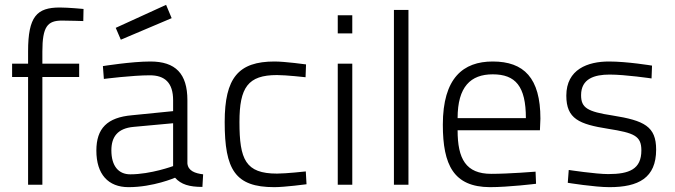

<svg xmlns="http://www.w3.org/2000/svg" viewBox="-20 -763 2788 793"><path d="M155 -445H307V-500H155V-550C155 -653 176 -678 236 -678C265 -678 324 -676 324 -676L325 -726C325 -726 262 -732 227 -732C132 -732 96 -695 96 -551V-500H30V-445H96V0H155Z M754 -349C754 -459 705 -509 601 -509C523 -509 405 -490 405 -490L409 -437C409 -437 526 -452 599 -452C661 -452 695 -421 695 -349V-304L525 -287C423 -278 378 -233 378 -141C378 -43 427 10 511 10C613 10 703 -29 703 -29C728 -1 762 9 816 9L819 -43C786 -47 757 -57 754 -88ZM695 -254V-77C695 -77 603 -43 518 -43C469 -43 440 -78 440 -142C440 -197 465 -233 532 -239ZM458 -648 479 -599 689 -688 666 -743Z M1114 -509C965 -509 908 -442 908 -259C908 -62 951 10 1113 10C1156 10 1246 -2 1246 -2L1243 -55C1243 -55 1162 -46 1124 -46C994 -46 969 -104 969 -259C969 -402 1004 -453 1124 -453C1162 -453 1242 -444 1242 -444L1244 -497C1244 -497 1157 -509 1114 -509Z M1375 0H1435V-500H1375ZM1375 -625H1435V-700H1375Z M1607 0H1667V-722H1607Z M2009 -45C1904 -45 1870 -107 1870 -225H2210L2212 -273C2212 -441 2144 -509 2015 -509C1893 -509 1809 -441 1809 -248C1809 -81 1854 9 2003 10C2081 10 2194 -4 2194 -4L2192 -54C2192 -54 2082 -45 2009 -45ZM1870 -275C1870 -405 1924 -456 2015 -456C2109 -456 2152 -407 2152 -275Z M2673 -492C2673 -492 2571 -509 2495 -509C2408 -509 2319 -477 2319 -368C2319 -272 2372 -250 2492 -231C2599 -214 2629 -202 2629 -142C2629 -64 2579 -44 2492 -44C2441 -44 2329 -61 2329 -61L2325 -8C2325 -8 2436 10 2497 10C2617 10 2690 -28 2690 -145C2690 -241 2641 -265 2510 -286C2405 -302 2380 -318 2380 -370C2380 -438 2435 -455 2498 -455C2563 -455 2671 -439 2671 -439Z"/></svg>

Font: TitilliumText22L
Style: 250 wt
Weight: 300
Designer: Campivisivi
Foundry: Campivisivi
Version: 1.000